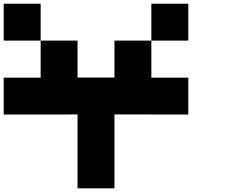

<svg xmlns="http://www.w3.org/2000/svg" viewBox="-20 -820 1240 1040"><path d="M0 -799.8H200.2V-600.1H0ZM1000 -799.8V-600.1H799.8V-799.8ZM341.8 -200.2V-199.7H0V-399.4H200.2V-600.1H399.9V-399.9H600.1V-600.1H799.8V-399.4H1000V-199.7H799.8V-200.2H600.1V200.2H399.9V-200.2Z"/></svg>

Font: QuinqueFive
Style: Regular
Weight: 400
Monospace: yes
Designer: GGBotNet
Foundry: GGBotNet
Version: 1.1